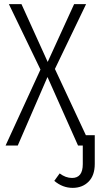

<svg xmlns="http://www.w3.org/2000/svg" viewBox="-20 -705 479 930"><path d="M439 -50V89Q439 145 409 175Q379 205 332 205Q283 205 243 171L269 135Q298 157 329 157Q381 157 381 90V0H358L210 -332L66 0H7L176 -368L23 -685H84L211 -405L339 -685H397L246 -371L396 -50Z"/></svg>

Font: Fira Sans Extra Condensed Light
Style: Regular
Weight: 300
Width: 1
Designer: Carrois Corporate & Edenspiekermann AG
Foundry: Carrois Corporate GbR & Edenspiekermann AG
Version: Version 4.203